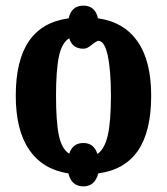

<svg xmlns="http://www.w3.org/2000/svg" viewBox="-20 -610 592 682"><path d="M223 6Q132 -8 84 -77.5Q36 -147 36 -270Q36 -395 82.5 -463.5Q129 -532 224 -545Q234 -590 276 -590Q318 -590 328 -545Q420 -532 468.5 -463Q517 -394 517 -270Q517 -144 470.5 -75.5Q424 -7 329 6Q317 52 276 52Q234 52 223 6ZM374 -270Q374 -361 362.5 -413.5Q351 -466 328 -465Q320 -462 310 -454Q300 -446 292.5 -441.5Q285 -437 276 -437Q237 -437 226 -474Q200 -459 189.5 -410.5Q179 -362 179 -270Q179 -178 189 -129.5Q199 -81 226 -64Q238 -102 276 -102Q314 -102 326 -63Q352 -81 363 -130Q374 -179 374 -270Z"/></svg>

Font: Noto Serif CondExtraBold
Style: Regular
Weight: 800
Width: 3
Designer: Monotype Design Team
Foundry: Monotype Imaging Inc.
Version: Version 1.001